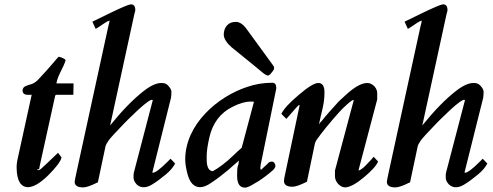

<svg xmlns="http://www.w3.org/2000/svg" viewBox="-20 -826 2254 877"><path d="M105 -393H125L124 -390L59 -93C57 -82 56 -73 56 -66V-58C57 0 75 29 109 29C134 28 164 10 200 -25C237 -62 258 -90 261 -107L245 -128L183 -69C170 -56 161 -49 157 -49C153 -49 150 -49 149 -50V-51L159 -54C160 -59 161 -68 164 -80L231 -384C232 -390 234 -393 237 -393H315L316 -445H238V-447C244 -483 271 -518 280 -552C273 -559 262 -564 248 -567C243 -562 233 -551 219 -534C205 -517 184 -494 156 -464C145 -452 133 -444 121 -441C104 -435 84 -433 83 -413C83 -401 91 -393 105 -393Z M677 -369H678L591 -36C590 -31 590 -24 590 -14C590 -4 595 6 604 16C625 37 654 31 679 14C694 5 713 -9 736 -28C757 -45 771 -62 780 -79L759 -101L744 -86C711 -53 689 -37 678 -37C677 -38 677 -38 676 -38V-39L761 -379C762 -386 763 -395 763 -407C763 -416 757 -426 746 -437C739 -444 730 -447 717 -447C696 -447 670 -436 640 -413C589 -374 537 -320 483 -253L594 -763C596 -769 597 -772 597 -773L598 -780C598 -798 591 -807 576 -806C567 -805 536 -792 484 -767C432 -742 405 -728 402 -727L417 -694L427 -700C454 -719 472 -730 480 -732V-728C480 -726 478 -719 475 -707L329 -37C328 -32 321 -1 321 6C322 22 335 30 360 30C373 30 394 23 422 9L427 7L462 -158C464 -165 469 -174 476 -184C483 -195 507 -220 546 -261C558 -273 664 -382 677 -369Z M1222 -88C1214 -88 1208 -85 1204 -80L1196 -72C1192 -69 1184 -61 1172 -50C1169 -55 1168 -60 1170 -64C1170 -68 1171 -70 1170 -70L1242 -422V-423C1242 -440 1236 -448 1224 -448C1185 -448 1146 -442 1109 -429C977 -386 826 -260 826 -97C826 -78 830 -55 837 -29C848 10 867 29 894 29C909 29 927 22 949 6C971 -8 996 -28 1024 -51C1044 -68 1057 -81 1072 -93C1071 -91 1071 -88 1070 -83C1070 -76 1069 -75 1066 -66C1064 -60 1063 -46 1063 -23C1063 13 1075 31 1099 31C1103 31 1108 30 1112 28C1118 27 1133 18 1160 2C1186 -15 1208 -32 1227 -49C1234 -56 1238 -62 1238 -68C1238 -78 1231 -88 1222 -88ZM1140 -361 1084 -151C1069 -138 1057 -127 1047 -117C1013 -84 981 -60 952 -44C926 -46 923 -79 924 -112C924 -134 928 -162 936 -197C951 -264 987 -311 1042 -338C1073 -354 1101 -362 1124 -362C1133 -362 1138 -362 1140 -361ZM1232 -515C1233 -518 1231 -523 1227 -528L1106 -694C1091 -715 1074 -726 1058 -726C1023 -727 1002 -702 1002 -667C1003 -649 1015 -630 1038 -610C1123 -541 1170 -503 1180 -494C1191 -485 1199 -481 1204 -481C1211 -481 1219 -492 1222 -496C1225 -501 1232 -506 1232 -515Z M1595 -369H1596L1510 -47V-20C1510 3 1532 30 1557 30C1578 29 1606 14 1641 -15C1677 -45 1699 -69 1707 -88L1687 -110L1674 -95C1653 -72 1639 -58 1630 -53C1625 -50 1622 -48 1621 -48H1618V-50L1703 -372V-397C1704 -408 1700 -420 1691 -431C1680 -442 1669 -447 1658 -447C1631 -447 1598 -428 1557 -390C1542 -377 1526 -362 1514 -348C1492 -323 1470 -300 1450 -274C1446 -269 1439 -264 1439 -260C1439 -260 1438 -259 1437 -258C1446 -307 1462 -347 1462 -401C1463 -432 1453 -447 1434 -447C1417 -447 1387 -429 1344 -392C1302 -357 1276 -328 1265 -306L1288 -283L1332 -333C1339 -341 1344 -346 1347 -347C1348 -346 1348 -344 1348 -342L1286 -48C1285 -41 1277 -9 1277 0C1277 18 1290 27 1316 27C1330 27 1352 19 1382 4L1417 -164C1418 -172 1421 -178 1424 -184C1449 -220 1489 -269 1527 -311C1545 -332 1590 -374 1595 -369Z M2103 -369H2104L2017 -36C2016 -31 2016 -24 2016 -14C2016 -4 2021 6 2030 16C2051 37 2080 31 2105 14C2120 5 2139 -9 2162 -28C2183 -45 2197 -62 2206 -79L2185 -101L2170 -86C2137 -53 2115 -37 2104 -37C2103 -38 2103 -38 2102 -38V-39L2187 -379C2188 -386 2189 -395 2189 -407C2189 -416 2183 -426 2172 -437C2165 -444 2156 -447 2143 -447C2122 -447 2096 -436 2066 -413C2015 -374 1963 -320 1909 -253L2020 -763C2022 -769 2023 -772 2023 -773L2024 -780C2024 -798 2017 -807 2002 -806C1993 -805 1962 -792 1910 -767C1858 -742 1831 -728 1828 -727L1843 -694L1853 -700C1880 -719 1898 -730 1906 -732V-728C1906 -726 1904 -719 1901 -707L1755 -37C1754 -32 1747 -1 1747 6C1748 22 1761 30 1786 30C1799 30 1820 23 1848 9L1853 7L1888 -158C1890 -165 1895 -174 1902 -184C1909 -195 1933 -220 1972 -261C1984 -273 2090 -382 2103 -369Z"/></svg>

Font: fbb
Style: Bold Italic
Weight: 700
Italic angle: -12°
Designer: David J. Perry, Michael Sharpe
Version: Version 0.991